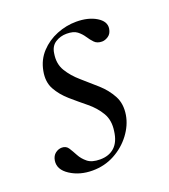

<svg xmlns="http://www.w3.org/2000/svg" viewBox="-86 -461 474 537"><g transform="rotate(-20 151.0 -192.5)"><path d="M100.8 11Q63 11 34.8 -7.2Q6.6 -25.4 10.6 -51.4Q12.8 -65 21.8 -71.9Q30.8 -78.8 41.2 -78.8Q54 -78.8 60.6 -68.4Q67.2 -58 74.2 -44.9Q81.2 -31.8 94 -21.4Q106.8 -11 131.2 -11Q158 -11 174.4 -26.2Q190.8 -41.4 194.6 -71.8Q199.4 -103 186.1 -125.5Q172.8 -148 150.5 -166.1Q128.2 -184.2 106.8 -202.8Q85.4 -221.4 72.8 -244.1Q60.2 -266.8 66.2 -298.2Q72 -329.4 92.4 -351.3Q112.8 -373.2 141.2 -384.6Q169.6 -396 199.2 -396Q235 -396 258.8 -381.6Q282.6 -367.2 279.6 -346.4Q277.4 -332 267.8 -325.5Q258.2 -319 249 -319Q234.6 -319 226.6 -327.2Q218.6 -335.4 211.5 -346.3Q204.4 -357.2 193.8 -365.4Q183.2 -373.6 162.6 -373.6Q143.8 -373.6 129 -364Q114.2 -354.4 111.4 -333.8Q106.4 -304.2 119.7 -282.2Q133 -260.2 155 -241.3Q177 -222.4 198.8 -202.8Q220.6 -183.2 233.4 -159.2Q246.2 -135.2 241 -103.2Q236.2 -74.2 216.4 -47.8Q196.6 -21.4 166.7 -5.2Q136.8 11 100.8 11Z"/></g></svg>

Font: Cormorant Garamond Light
Style: Italic
Weight: 300
Italic angle: -10°
Designer: Christian Thalmann (Catharsis Fonts)
Foundry: Catharsis Fonts
Version: Version 4.001